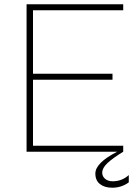

<svg xmlns="http://www.w3.org/2000/svg" viewBox="-20 -708 649 896"><path d="M527 0H104V-688H555V-660H134V-364H505V-336H134V-28H555V0Q506 30 481.5 53Q457 76 457 98Q457 115 470.5 126.5Q484 138 506 138Q549 138 581 109V143Q547 168 504 168Q468 168 446.5 151Q425 134 425 102Q425 52 527 0Z"/></svg>

Font: Roundo ExtraLight
Style: Regular
Weight: 250
Designer: Namrata Goyal (Gurmukhi), Shiva Nallaperumal (Latin)
Foundry: Indian Type Foundry
Version: Version 1.000;PS 1.0;hotconv 1.0.88;makeotf.lib2.5.647800